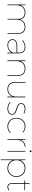

<svg xmlns="http://www.w3.org/2000/svg" viewBox="2278 -3010 926 5522"><g transform="rotate(90 2741.0 -249.0)"><path d="M953 -313V0H933V-313Q933 -400 886 -448.5Q839 -497 755 -497Q654 -495 598 -430.5Q542 -366 542 -253V0H522V-313Q522 -400 474.5 -448.5Q427 -497 343 -497Q243 -495 186.5 -430.5Q130 -366 130 -253V0H110V-517H130V-369Q154 -439 209 -477.5Q264 -516 344 -517Q425 -517 476 -475.5Q527 -434 539 -359Q562 -434 617.5 -475Q673 -516 755 -517Q849 -517 901 -463Q953 -409 953 -313Z M1495 0 1494 -117Q1460 -58 1404.5 -29Q1349 0 1277 0Q1203 0 1156 -42Q1109 -84 1109 -149Q1109 -212 1160.5 -247Q1212 -282 1301 -282H1493V-345Q1492 -418 1450.5 -457.5Q1409 -497 1329 -497Q1280 -497 1236.5 -478.5Q1193 -460 1148 -425L1136 -441Q1232 -517 1329 -517Q1417 -517 1464.5 -471Q1512 -425 1513 -345L1515 0ZM1494 -162 1493 -262H1301Q1219 -262 1174 -232.5Q1129 -203 1129 -149Q1129 -91 1169.5 -55.5Q1210 -20 1278 -20Q1356 -20 1410 -54Q1464 -88 1494 -162Z M2159 -313V0H2139V-313Q2139 -400 2090.5 -448.5Q2042 -497 1956 -497Q1860 -495 1803 -438Q1746 -381 1738 -281V0H1718V-517H1738V-371Q1763 -440 1819 -478Q1875 -516 1956 -517Q2052 -517 2105.5 -463Q2159 -409 2159 -313Z M2779 -517V0H2759V-151Q2735 -79 2680 -40Q2625 -1 2544 0Q2450 0 2397 -54Q2344 -108 2344 -204V-517H2364V-204Q2364 -117 2411.5 -68.5Q2459 -20 2544 -20Q2645 -22 2702 -86.5Q2759 -151 2759 -264V-517Z M3112 -497Q3048 -497 3007.5 -471Q2967 -445 2967 -395Q2967 -360 2986.5 -338Q3006 -316 3034.5 -304Q3063 -292 3114 -276Q3168 -260 3200.5 -245.5Q3233 -231 3255.5 -204Q3278 -177 3278 -134Q3278 -68 3227.5 -34Q3177 0 3104 0Q3050 0 3001.5 -19Q2953 -38 2919 -72L2932 -87Q2965 -55 3009 -37.5Q3053 -20 3104 -20Q3170 -20 3214 -49Q3258 -78 3258 -133Q3258 -168 3238 -190.5Q3218 -213 3188.5 -226Q3159 -239 3109 -254Q3056 -271 3023.5 -285.5Q2991 -300 2969 -326Q2947 -352 2947 -393Q2947 -454 2993.5 -485.5Q3040 -517 3111 -517Q3185 -517 3249 -480L3239 -463Q3186 -497 3112 -497Z M3619 -497Q3553 -497 3500 -466.5Q3447 -436 3417 -382Q3387 -328 3387 -259Q3387 -190 3417 -135.5Q3447 -81 3500 -50.5Q3553 -20 3619 -20Q3672 -20 3716.5 -39.5Q3761 -59 3793 -95L3806 -81Q3772 -42 3723.5 -21Q3675 0 3619 0Q3548 0 3490.5 -33.5Q3433 -67 3400.5 -126Q3368 -185 3368 -259Q3368 -333 3400.5 -392Q3433 -451 3490.5 -484Q3548 -517 3619 -517Q3670 -517 3715.5 -499Q3761 -481 3795 -448L3782 -434Q3713 -497 3619 -497Z M4201 -517V-497Q4113 -495 4061.5 -438.5Q4010 -382 4003 -283V0H3983V-517H4003V-376Q4026 -442 4077 -479Q4128 -516 4201 -517Z M4341 -517V0H4321V-517ZM4357 -666Q4357 -656 4349 -648Q4341 -640 4331 -640Q4320 -640 4312.5 -648Q4305 -656 4305 -666Q4305 -677 4312.5 -684.5Q4320 -692 4331 -692Q4341 -692 4349 -684.5Q4357 -677 4357 -666Z M5068 -258Q5068 -184 5035.5 -125.5Q5003 -67 4946 -33.5Q4889 0 4817 0Q4737 0 4675.5 -41Q4614 -82 4586 -152V194H4566V-517H4586V-365Q4614 -435 4675.5 -476Q4737 -517 4817 -517Q4889 -517 4946 -483.5Q5003 -450 5035.5 -391Q5068 -332 5068 -258ZM5048 -258Q5048 -326 5018 -380.5Q4988 -435 4935.5 -466Q4883 -497 4817 -497Q4751 -497 4698.5 -466Q4646 -435 4616 -380.5Q4586 -326 4586 -258Q4586 -190 4616 -135.5Q4646 -81 4698.5 -50.5Q4751 -20 4817 -20Q4883 -20 4935.5 -50.5Q4988 -81 5018 -135.5Q5048 -190 5048 -258Z M5458 -37Q5408 0 5354 0Q5301 0 5273.5 -36Q5246 -72 5246 -142V-487H5170V-507H5246V-630H5266V-507H5448V-487H5266V-142Q5266 -82 5288.5 -51Q5311 -20 5354 -20Q5404 -20 5446 -53Z"/></g></svg>

Font: Montserrat-Arabic Thin
Style: Regular
Weight: 250
Designer: Mohamed Gaber
Foundry: Kief Type Foundry
Version: Version 5.008